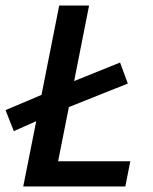

<svg xmlns="http://www.w3.org/2000/svg" viewBox="-30 -674 553 694"><path d="M54 0 101 -236 20 -200 -10 -276 120 -331 184 -654H292L238 -381L404 -448L432 -372L219 -287L180 -91H441L423 0Z"/></svg>

Font: Source Sans 3 Semibold
Style: Italic
Weight: 600
Italic angle: -11°
Designer: Paul D. Hunt
Foundry: Adobe
Version: Version 3.052;hotconv 1.1.0;makeotfexe 2.6.0